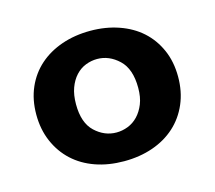

<svg xmlns="http://www.w3.org/2000/svg" viewBox="-63 -781 571 510"><g transform="rotate(-15 222.0 -526.0)"><path d="M27 -527Q27 -568 41.5 -601Q56 -634 82 -657Q108 -680 144 -692.5Q180 -705 223 -705Q265 -705 301 -692.5Q337 -680 362.5 -657Q388 -634 402.5 -601Q417 -568 417 -527Q417 -486 402.5 -452.5Q388 -419 362 -395.5Q336 -372 300 -359.5Q264 -347 221 -347Q178 -347 142.5 -359.5Q107 -372 81.5 -395.5Q56 -419 41.5 -452.5Q27 -486 27 -527ZM307 -526Q307 -578 280.5 -603Q254 -628 221 -628Q205 -628 189.5 -622Q174 -616 162 -603Q150 -590 143 -571Q136 -552 136 -526Q136 -475 162 -450.5Q188 -426 221 -426Q237 -426 252.5 -432Q268 -438 280 -450.5Q292 -463 299.5 -481.5Q307 -500 307 -526Z"/></g></svg>

Font: SVN-Poppins SemiBold
Style: Regular
Weight: 600
Designer: Ninad Kale (Devanagari), Jonny Pinhorn (Latin)
Foundry: Indian Type Foundry
Version: Version 3.002 2017